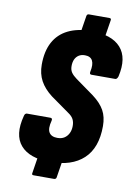

<svg xmlns="http://www.w3.org/2000/svg" viewBox="-91 -801 670 947"><g transform="rotate(10 243.5 -327.5)"><path d="M213 8Q110 8 65.5 -43.5Q21 -95 47 -193Q50 -207 61 -207H177Q189 -207 186 -194Q175 -153 186.5 -134Q198 -115 228 -115Q249 -115 263 -124Q277 -133 285 -149Q293 -165 293 -186Q293 -206 285.5 -220Q278 -234 260 -246L167 -312Q128 -342 109 -377Q90 -412 90 -458Q90 -525 114.5 -570.5Q139 -616 186.5 -639.5Q234 -663 301 -663Q405 -663 450 -612.5Q495 -562 473 -466Q468 -451 459 -451H340Q329 -451 332 -465Q340 -502 330 -521Q320 -540 292 -540Q274 -540 261.5 -532Q249 -524 242.5 -510Q236 -496 236 -476Q236 -457 245 -444Q254 -431 272 -418L364 -352Q404 -322 422 -289.5Q440 -257 440 -211Q440 -102 381 -47Q322 8 213 8ZM145 87Q135 87 137 78L150 -5L273 -10L259 78Q257 87 247 87ZM251 -644 265 -732Q267 -742 276 -742H379Q389 -742 387 -732L373 -644Z"/></g></svg>

Font: Sofia Sans Condensed Black
Style: Italic
Weight: 900
Italic angle: -9°
Version: Version 4.100